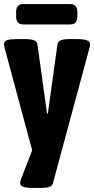

<svg xmlns="http://www.w3.org/2000/svg" viewBox="-25 -717 462 943"><path d="M138 206Q104 206 89 200.5Q74 195 74 182Q74 173 79 161L133 21L-2 -480Q-5 -493 -5 -501Q-5 -515 11 -520Q27 -525 57 -525H105Q124 -525 140.5 -519.5Q157 -514 159 -498L206 -159H210L257 -498Q259 -514 274.5 -519.5Q290 -525 311 -525H355Q417 -525 417 -501Q417 -497 416.5 -492Q416 -487 414 -480L236 179Q232 196 217.5 201Q203 206 182 206ZM89 -597Q54 -597 54 -637V-657Q54 -697 89 -697H320Q355 -697 355 -657V-637Q355 -597 320 -597Z"/></svg>

Font: Asap Condensed ExtraBold
Style: Regular
Weight: 800
Width: 3
Designer: Pablo Cosgaya
Foundry: Omnibus-Type
Version: Version 3.001; ttfautohint (v1.8.4.7-5d5b)